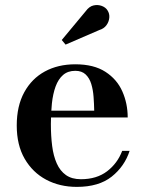

<svg xmlns="http://www.w3.org/2000/svg" viewBox="-20 -721 569 751"><path d="M280.5 10Q213.5 10 160.5 -18.2Q107.5 -46.5 76.5 -100Q45.5 -153.5 45.5 -230Q45.5 -306.5 74.8 -360Q104 -413.5 155.5 -441.5Q207 -469.5 274.5 -469.5Q347 -469.5 392.2 -440.2Q437.5 -411 458.5 -363.5Q479.5 -316 479.5 -261.5H113V-288H348.5Q348 -314.5 346 -342Q344 -369.5 337 -392.5Q330 -415.5 315 -429.8Q300 -444 274.5 -444Q245.5 -444 226.8 -427.8Q208 -411.5 197.5 -382.8Q187 -354 183 -316.5Q179 -279 179 -236Q179 -189.5 184 -150.2Q189 -111 202 -81.8Q215 -52.5 238 -36.2Q261 -20 296.5 -20Q358 -20 398.8 -51Q439.5 -82 458 -131H487Q467.5 -70.5 417 -30.2Q366.5 10 280.5 10ZM236.5 -546.5 221.5 -564.5 315.5 -677.5Q329 -696 346 -699.8Q363 -703.5 378.2 -697.8Q393.5 -692 400.5 -680.5Q409 -667.5 407.5 -651.5Q406 -635.5 396.2 -622.2Q386.5 -609 368.5 -603.5Z"/></svg>

Font: Bodoni Moda SC 9pt SemiBold
Style: Regular
Weight: 600
Designer: Owen Earl
Foundry: indestructible type
Version: Version 2.005